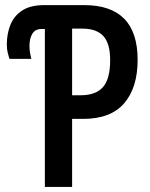

<svg xmlns="http://www.w3.org/2000/svg" viewBox="-20 -734 591 754"><path d="M156.2 0V-620.1H142.1Q118.2 -620.1 106.9 -601.3Q95.7 -582.5 95.7 -554.2Q95.7 -537.6 98.4 -523.9Q101.1 -510.3 103 -502.9H17.1Q14.2 -511.2 10.5 -526.1Q6.8 -541 6.8 -559.1Q6.8 -601.6 21 -636.7Q35.2 -671.9 67.4 -692.9Q99.6 -713.9 153.8 -713.9H310.5Q520.5 -713.9 520.5 -499Q520.5 -390.1 467.8 -328.6Q415 -267.1 306.6 -267.1H263.2V0ZM263.2 -359.9H296.4Q356 -359.9 384.3 -391.8Q412.6 -423.8 412.6 -498Q412.6 -563.5 385.7 -592.5Q358.9 -621.6 303.7 -621.6H263.2Z"/></svg>

Font: Open Sans Condensed SemiBold
Style: Regular
Weight: 600
Width: 3
Designer: Monotype Design Team
Foundry: Monotype Imaging Inc.
Version: Version 3.000; ttfautohint (v1.8.4)